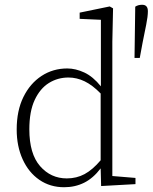

<svg xmlns="http://www.w3.org/2000/svg" viewBox="-20 -772 640 805"><path d="M103 -230Q103 -127 148 -75.5Q193 -24 260 -24Q301 -24 334.5 -42Q368 -60 402 -100V-380Q368 -415 335 -431Q302 -447 267 -447Q222 -447 185 -424Q148 -401 125.5 -353Q103 -305 103 -230ZM404 8 402 -66Q371 -25 333 -6Q295 13 249 13Q190 13 145 -18Q100 -49 75 -104Q50 -159 50 -229Q50 -308 78 -365Q106 -422 154 -453.5Q202 -485 262 -485Q297 -485 333.5 -468Q370 -451 403 -410V-689L314 -693V-719L440 -745L454 -737L451 -597V-34L548 -26V0ZM576 -752Q600 -752 600 -725Q600 -703 593 -668.5Q586 -634 578 -594L566 -529H544L547 -744Q559 -752 576 -752Z"/></svg>

Font: Source Serif Pro Light
Style: Regular
Weight: 300
Designer: Frank Grießhammer
Foundry: Adobe Systems Incorporated
Version: Version 3.001;hotconv 1.0.111;makeotfexe 2.5.65597